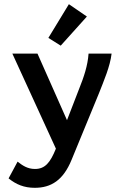

<svg xmlns="http://www.w3.org/2000/svg" viewBox="-20 -721 603 917"><path d="M270 -503 395 -642 309 -701 211 -540ZM146 176C224 176 282 140 322 42L452 -274C476 -335 506 -404 513 -465H403C399 -408 381 -354 358 -297L300 -147L159 -465H39L247 -11C220 56 195 86 147 86C111 86 87 69 64 51L21 131C57 160 95 176 146 176Z"/></svg>

Font: Inconsolata SemiExpanded
Style: Bold
Weight: 700
Width: 6
Monospace: yes
Designer: Raph Levien, Cyreal, Brenton Simpson
Foundry: Raph Levien, Cyreal, Google
Version: Version 3.100